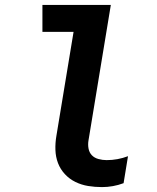

<svg xmlns="http://www.w3.org/2000/svg" viewBox="-20 -755 640 783"><path d="M396 8Q367 8 339.5 3.5Q312 -1 287.5 -13Q263 -25 244.5 -45Q226 -65 216.5 -90Q207 -115 206 -143.5Q205 -172 210 -201L280 -625H153V-735H432L341 -183Q338 -166 341 -149.5Q344 -133 354.5 -122Q365 -111 381.5 -106.5Q398 -102 415 -102Q437 -102 459 -106Q481 -110 502 -118L484 -8Q463 0 440.5 4Q418 8 396 8Z"/></svg>

Font: Iosevka XBd Ex Obl
Style: Regular
Weight: 800
Width: 7
Italic angle: -9°
Monospace: yes
Designer: Belleve Invis
Foundry: Belleve Invis
Version: Version 32.5.0; ttfautohint (v1.8.4)